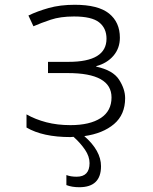

<svg xmlns="http://www.w3.org/2000/svg" viewBox="-20 -563 640 804"><path d="M312 221Q403 221 403 133Q403 68 333 7Q411 -4 457.5 -43.5Q504 -83 504 -152Q504 -190 478.5 -229.5Q453 -269 383 -284V-286Q428 -298 455 -329.5Q482 -361 482 -405Q482 -470 436.5 -506.5Q391 -543 293 -543Q232 -543 184 -529.5Q136 -516 99 -498L120 -453Q152 -467 192.5 -480.5Q233 -494 290 -494Q364 -494 395 -469.5Q426 -445 426 -401Q426 -304 267 -304H181V-257H264Q447 -257 447 -155Q447 -98 401.5 -68.5Q356 -39 275 -39Q220 -39 174 -51Q128 -63 91 -84V-29Q159 11 275 11Q282 11 288 10Q317 36 336 64Q355 92 355 120Q355 177 301 177Q276 177 258 170V212Q281 221 312 221Z"/></svg>

Font: Noto Sans Mono UI Light
Style: Regular
Weight: 300
Designer: Monotype Design team
Foundry: Monotype Imaging Inc.
Version: 1.000